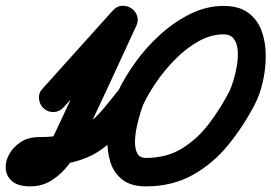

<svg xmlns="http://www.w3.org/2000/svg" viewBox="-85 -612 964 682"><path d="M67 -298Q129 -367 191.5 -436.5Q254 -506 316 -575Q331 -591 349 -591.5Q367 -592 381 -583Q396 -573 402 -556Q408 -539 399 -520Q351 -415 302.5 -311Q254 -207 205 -103Q188 -67 162 -31.5Q136 4 101 27Q66 50 23 50Q-20 50 -41 32.5Q-62 15 -64.5 -11Q-67 -37 -53 -63Q-39 -89 -12 -107Q15 -125 53 -125Q112 -125 152.5 -136Q193 -147 223 -169Q253 -191 280 -223Q307 -255 339 -296Q352 -312 373 -314.5Q394 -317 410 -304Q427 -291 429.5 -270.5Q432 -250 419 -233Q379 -182 343.5 -142.5Q308 -103 268.5 -76.5Q229 -50 177.5 -37Q126 -24 53 -24Q40 -24 37.5 -18.5Q35 -13 35 -24Q35 -31 33 -37Q29 -44 22.5 -47.5Q16 -51 23 -51Q43 -51 61 -68Q79 -85 92.5 -107.5Q106 -130 113 -145Q162 -250 210.5 -354Q259 -458 308 -562Q317 -582 336.5 -581.5Q356 -581 373 -570Q390 -559 398 -541Q406 -523 391 -507Q329 -438 266.5 -369Q204 -300 141 -231Q127 -215 106.5 -214Q86 -213 70 -227Q55 -241 53.5 -262Q52 -283 67 -298ZM400 -311Q419 -302 426.5 -282.5Q434 -263 425 -244Q421 -234 414 -212Q407 -190 401 -162.5Q395 -135 394.5 -109.5Q394 -84 402.5 -67.5Q411 -51 433 -51Q507 -51 562 -85Q617 -119 658 -173.5Q699 -228 730 -288Q736 -300 743.5 -324Q751 -348 756 -376.5Q761 -405 759.5 -431Q758 -457 746 -473.5Q734 -490 709 -490Q665 -490 621.5 -466Q578 -442 540 -404Q502 -366 472.5 -323.5Q443 -281 426 -245Q417 -226 397.5 -218.5Q378 -211 359 -220Q340 -229 332.5 -248.5Q325 -268 334 -287Q358 -338 396.5 -391.5Q435 -445 485 -490Q535 -535 592 -563Q649 -591 709 -591Q764 -591 797 -566.5Q830 -542 844.5 -501.5Q859 -461 859 -414Q859 -367 848.5 -321.5Q838 -276 820 -241Q780 -164 726 -97.5Q672 -31 599.5 9.5Q527 50 433 50Q380 50 349.5 26Q319 2 307 -36.5Q295 -75 296.5 -120.5Q298 -166 308 -209.5Q318 -253 333 -285Q341 -304 360.5 -311.5Q380 -319 400 -311Z"/></svg>

Font: FRB American Cursive Guidelines Arrows Ultra
Style: Bold Italic
Weight: 1000
Italic angle: -25°
Version: Version 2.0;Modular Font Editor K font №1